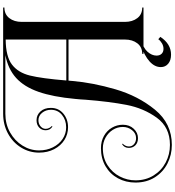

<svg xmlns="http://www.w3.org/2000/svg" viewBox="34 -870 1111 1219"><g transform="rotate(-90 589.5 -260.5)"><path d="M1060 -678V-23Q1060 25 1084 56Q1108 87 1151 87V95H857V87Q900 87 924 56Q948 25 948 -23V-381H687L685 -357Q674 -227 632 -83Q590 61 502.5 168Q415 275 279 275Q216 275 161.5 247.5Q107 220 73.5 167.5Q40 115 40 44Q40 -17 67 -67Q94 -117 143.5 -146Q193 -175 258 -175Q302 -175 336 -156Q370 -137 388.5 -105Q407 -73 407 -36Q407 6 381.5 33Q356 60 322 60Q293 60 276.5 43.5Q260 27 260 2Q260 -27 284 -41L287 -37Q280 -31 274.5 -20.5Q269 -10 269 2Q269 22 284 35Q299 48 322 48Q352 48 372.5 22.5Q393 -3 393 -36Q393 -71 374.5 -100Q356 -129 325 -146Q294 -163 258 -163Q196 -163 149.5 -133Q103 -103 78.5 -55.5Q54 -8 54 44Q54 109 85 159Q116 209 167.5 236Q219 263 279 263Q391 263 451.5 179.5Q512 96 533 -12.5Q554 -121 566 -274Q567 -301 571 -339Q584 -480 616 -571.5Q648 -663 704.5 -714Q761 -765 849 -782H477Q411 -782 358 -752Q305 -722 274.5 -673Q244 -624 244 -568Q244 -520 263.5 -480.5Q283 -441 316.5 -418.5Q350 -396 391 -396Q437 -396 469.5 -422.5Q502 -449 502 -493Q502 -525 483 -548.5Q464 -572 436 -572Q413 -572 397 -558.5Q381 -545 381 -526Q381 -514 386.5 -503.5Q392 -493 399 -487L396 -483Q372 -497 372 -526Q372 -551 389.5 -567.5Q407 -584 436 -584Q469 -584 491.5 -559Q514 -534 514 -493Q514 -444 478 -414Q442 -384 391 -384Q347 -384 310.5 -407Q274 -430 252 -472Q230 -514 230 -568Q230 -630 262.5 -682.5Q295 -735 351.5 -765.5Q408 -796 477 -796H1151V-788Q1108 -788 1084 -757Q1060 -726 1060 -678ZM948 -395V-780Q840 -779 789 -740Q738 -701 719.5 -626.5Q701 -552 688 -395ZM846 178Q846 198 857.5 210Q869 222 889 222Q907 222 923.5 212.5Q940 203 950 189L965 202Q920 270 852 270Q816 270 794.5 252Q773 234 773 205Q773 166 809 133.5Q845 101 911 79H949Q895 93 870.5 120.5Q846 148 846 178Z"/></g></svg>

Font: Myanmar April Display
Style: Regular
Weight: 400
Designer: Khon Soe Zaw Thu
Foundry: Myanmar OS
Version: Version 2.50 April 12, 2019